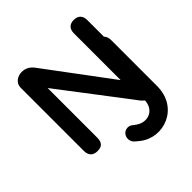

<svg xmlns="http://www.w3.org/2000/svg" viewBox="-227 -843 1201 1201"><g transform="rotate(-45 374.0 -242.5)"><path d="M137 8C180 8 195 -14 195 -54V-492L527 -57C536 -45 551 -21 571 -6C565 82 483 104 425 62L402 45C383 30 349 35 335 56C318 79 321 114 349 134L371 152C490 245 688 177 688 -17V-422C688 -444 682 -460 671 -470V-617C671 -656 650 -678 612 -678C573 -678 553 -656 553 -617V-204L230 -637C200 -677 164 -678 150 -678C116 -678 77 -655 77 -614V-54C77 -14 98 8 137 8Z"/></g></svg>

Font: SN Pro SemiBold
Style: Regular
Weight: 600
Designer: Tobias Whetton
Foundry: Supernotes
Version: Version 1.003;Glyphs 3.3 (3324)